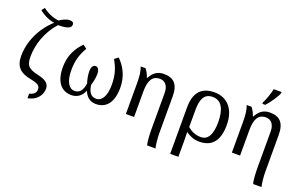

<svg xmlns="http://www.w3.org/2000/svg" viewBox="-111 -1312 3272 2068"><g transform="rotate(20 1525.0 -278.0)"><path d="M274 203C379 184 427 109 427 39C427 -26 376 -53 297 -71C187 -97 151 -121 151 -230C151 -366 200 -523 314 -650H335C423 -653 462 -670 462 -709C462 -732 445 -743 416 -743C378 -743 331 -719 302 -698C232 -704 159 -741 118 -776L90 -740C142 -696 209 -667 266 -659C134 -541 54 -369 54 -204C54 -77 117 -25 231 -3C327 16 348 34 348 75C348 111 331 135 274 151Z M706 10C775 10 827 -34 847 -93C872 -32 915 10 986 10C1102 10 1175 -74 1175 -244C1175 -375 1121 -474 1047 -546L1005 -513C1050 -435 1078 -361 1078 -242C1078 -106 1029 -44 971 -44C907 -44 879 -92 869 -166C878 -197 892 -250 892 -296C892 -352 872 -374 846 -374C820 -374 800 -352 800 -296C800 -250 813 -197 823 -166C813 -92 785 -44 721 -44C663 -44 614 -106 614 -242C614 -361 642 -435 687 -513L645 -546C571 -474 517 -375 517 -244C517 -74 590 10 706 10Z M1660 240H1756C1745 214 1737 119 1737 70V-350C1737 -487 1682 -546 1566 -546C1484 -546 1441 -498 1412 -445H1406C1395 -480 1380 -509 1358 -536H1302C1323 -487 1328 -429 1328 -339V0H1422V-291C1422 -409 1453 -482 1544 -482C1603 -482 1643 -439 1643 -355V58C1643 119 1648 215 1660 240Z M1923 240H2017V49C2017 13 2016 -26 2015 -44C2058 -12 2110 10 2169 10C2308 10 2390 -70 2390 -258C2390 -445 2291 -546 2147 -546C1992 -546 1923 -456 1923 -293ZM2169 -42C2107 -42 2058 -66 2017 -101V-293C2017 -414 2045 -493 2145 -493C2245 -493 2293 -407 2293 -258C2293 -99 2242 -42 2169 -42Z M2672 -606H2705C2747 -651 2813 -746 2823 -784V-796H2733C2724 -745 2694 -664 2672 -621ZM2875 240H2971C2960 214 2952 119 2952 70V-350C2952 -487 2897 -546 2781 -546C2699 -546 2656 -498 2627 -445H2621C2610 -480 2595 -509 2573 -536H2517C2538 -487 2543 -429 2543 -339V0H2637V-291C2637 -409 2668 -482 2759 -482C2818 -482 2858 -439 2858 -355V58C2858 119 2863 215 2875 240Z"/></g></svg>

Font: Noto Serif Thai
Style: Regular
Weight: 400
Designer: Monotype Design Team
Foundry: Monotype Imaging Inc.
Version: Version 1.901